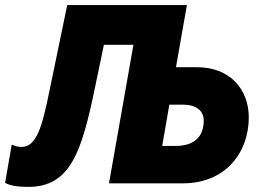

<svg xmlns="http://www.w3.org/2000/svg" viewBox="-57 -720 1021 754"><path d="M53 14C220 14 264 -123 317 -381L351 -544H467L371 0H661C829 0 920 -121 920 -259C920 -373 842 -456 718 -456H634L677 -700H207L138 -367C109 -224 87 -143 28 -143C16 -143 3 -146 -11 -152L-37 -2C-18 9 13 14 53 14ZM580 -147 608 -309H661C713 -309 743 -286 743 -246C743 -182 704 -147 634 -147Z"/></svg>

Font: Fixel Text 20240404 ExtraBold
Style: Italic
Weight: 800
Width: 4
Italic angle: -10°
Designer: AlfaBravo + MacPaw
Foundry: Kyrylo Tkachov, Marchela Mozhyna, Serhii Makarenko, Maria Weinstein, Zakhar Kryvoshyya
Version: Version 1.211;Glyphs 3.2 (3225)